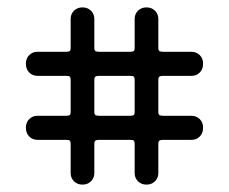

<svg xmlns="http://www.w3.org/2000/svg" viewBox="-20 -499 619 519"><path d="M376 0Q362 0 353 -9Q344 -18 344 -31V-110Q344 -117 341.5 -119Q339 -121 331 -121H248Q241 -121 238 -119Q235 -117 235 -110V-31Q235 -18 226 -9Q217 0 203 0Q189 0 180 -9Q171 -18 171 -31V-110Q171 -117 168.5 -119Q166 -121 158 -121H81Q68 -121 59 -130Q50 -139 50 -154Q50 -168 59 -177Q68 -186 81 -186H158Q166 -186 168.5 -188Q171 -190 171 -196V-283Q171 -290 168.5 -292Q166 -294 158 -294H81Q68 -294 59 -303Q50 -312 50 -327Q50 -341 59 -350Q68 -359 81 -359H158Q166 -359 168.5 -361Q171 -363 171 -369V-448Q171 -461 180 -470Q189 -479 203 -479Q217 -479 226 -470Q235 -461 235 -448V-369Q235 -363 238 -361Q241 -359 248 -359H331Q339 -359 341.5 -361Q344 -363 344 -369V-448Q344 -461 353 -470Q362 -479 376 -479Q390 -479 399 -470Q408 -461 408 -448V-369Q408 -363 411 -361Q414 -359 421 -359H498Q511 -359 520 -350Q529 -341 529 -327Q529 -312 520 -303Q511 -294 498 -294H421Q414 -294 411 -292Q408 -290 408 -283V-196Q408 -190 411 -188Q414 -186 421 -186H498Q511 -186 520 -177Q529 -168 529 -154Q529 -139 520 -130Q511 -121 498 -121H421Q414 -121 411 -119Q408 -117 408 -110V-31Q408 -18 399 -9Q390 0 376 0ZM331 -186Q339 -186 341.5 -188Q344 -190 344 -196V-283Q344 -290 341.5 -292Q339 -294 331 -294H248Q241 -294 238 -292Q235 -290 235 -283V-196Q235 -190 238 -188Q241 -186 248 -186Z"/></svg>

Font: Gardens CM
Style: Regular
Weight: 400
Designer: Created by: Aleksander Shevchuk, 2010. Modifed by: Daren Olsen, 2020.
Foundry: High-Logic / FontCreator v.13.0.0 build 2663 (64-bit)
Version: Version 3.003 Ukrainian, initial release